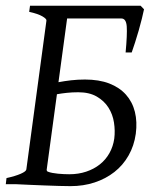

<svg xmlns="http://www.w3.org/2000/svg" viewBox="-20 -635 536 662"><path d="M250 -316.9Q228.5 -316.9 210.4 -314.9Q192.4 -313 176.3 -310.1L141.1 -50.8Q140.1 -46.9 144 -43.5Q151.4 -40.5 160.6 -38.8Q169.9 -37.1 179.9 -36.1Q189.9 -35.2 200 -34.7Q210 -34.2 218.8 -34.2Q250.5 -34.2 277.3 -43.2Q304.2 -52.2 324.5 -68.4Q344.7 -84.5 357.4 -107.2Q370.1 -129.9 374 -157.2Q377.4 -184.1 373 -212.4Q368.7 -240.7 354 -263.9Q339.4 -287.1 313.7 -302Q288.1 -316.9 250 -316.9ZM434.1 -454.1H413.1Q418.9 -516.1 417 -543.7Q415 -571.3 398.4 -571.3H211.4L181.6 -351.6Q202.1 -355.5 225.3 -358.2Q248.5 -360.8 272.9 -360.8Q321.3 -360.8 356.7 -347.2Q392.1 -333.5 414.3 -308.6Q436.5 -283.7 445.1 -249.3Q453.6 -214.8 448.2 -173.8Q442.4 -132.3 423.3 -98.9Q404.3 -65.4 374.5 -42Q344.7 -18.6 306.2 -5.9Q267.6 6.8 223.1 6.8Q208 6.8 183.6 6.1Q159.2 5.4 133.8 4.4Q108.4 3.4 85 2.4Q61.5 1.5 47.6 0.7Q33.7 0 32.7 0H0L2.4 -21Q33.2 -27.8 51.5 -35.9Q69.8 -43.9 70.8 -50.8L140.1 -564Q141.1 -569.8 126.2 -578.6Q111.3 -587.4 80.6 -594.2L83.5 -615.2H464.8L476.6 -603Q474.1 -590.3 469.2 -570.8Q464.4 -551.3 458.3 -530Q452.1 -508.8 445.6 -488.3Q439 -467.8 434.1 -454.1Z"/></svg>

Font: Akkhara
Style: Italic
Weight: 400
Italic angle: -7°
Designer: J. Victor Gaultney
Version: Version 1.00 June 13, 2006, initial release